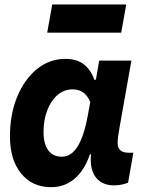

<svg xmlns="http://www.w3.org/2000/svg" viewBox="-20 -800 640 838"><path d="M203.5 17Q120.5 17 72 -43Q23.5 -103 23.5 -204.5Q23.5 -301.5 55.2 -378Q87 -454.5 141.5 -498.8Q196 -543 265 -543Q315.5 -543 345.8 -519.2Q376 -495.5 392 -452H432L390.5 -405.5L413 -535.5H553.5L501.5 -242Q497 -217 495.2 -201.8Q493.5 -186.5 493.5 -175Q493.5 -133.5 541 -133.5H562L539 -2.5Q524.5 3 509.8 6Q495 9 478 9Q429.5 9 402.8 -20.5Q376 -50 376 -103.5Q376 -118 378.8 -133.8Q381.5 -149.5 388 -173.5L412.5 -121L372.5 -126.5Q349 -57 305.5 -20Q262 17 203.5 17ZM249.5 -116Q291 -116 319 -161.2Q347 -206.5 363.5 -297L374 -355Q362 -383 343.2 -396.5Q324.5 -410 296.5 -410Q260 -410 231.5 -385.8Q203 -361.5 186.5 -319.2Q170 -277 170 -223.5Q170 -171.5 190.8 -143.8Q211.5 -116 249.5 -116ZM186 -657.5 208 -780.5H531L509 -657.5Z"/></svg>

Font: Google Sans Code
Style: Italic
Weight: 400
Italic angle: -10°
Monospace: yes
Designer: Google Sans Code Authors
Foundry: Google LLC
Version: Version 6.000